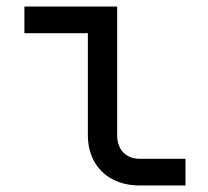

<svg xmlns="http://www.w3.org/2000/svg" viewBox="-20 -570 640 590"><path d="M410 0Q362 0 326 -19Q290 -38 270 -73Q250 -108 250 -155V-468H55V-550H340V-155Q340 -121 359 -101.5Q378 -82 410 -82H550V0Z"/></svg>

Font: Pitagon Sans Mono
Style: Regular
Weight: 400
Monospace: yes
Designer: Travis Tran
Foundry: Pitagon
Version: Version 1.001;gftools[0.9.26]